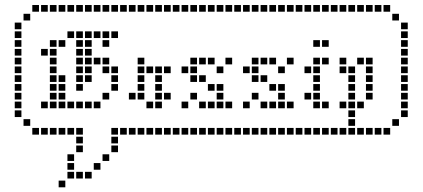

<svg xmlns="http://www.w3.org/2000/svg" viewBox="-20 -659 1719 781"><path d="M218.6 75.7V102.9H245.7V75.7ZM254.3 -31.4V-4.3H281.4V-31.4ZM254.3 4.3V31.4H281.4V4.3ZM254.3 40V67.1H281.4V40ZM290 40V67.1H317.1V40ZM325.7 40V67.1H352.9V40ZM361.4 4.3V31.4H388.6V4.3ZM397.1 -31.4V-4.3H424.3V-31.4ZM432.9 -67.1V-40H460V-67.1ZM432.9 -102.9V-75.7H460V-102.9ZM432.9 -138.6V-111.4H460V-138.6ZM290 -67.1V-40H317.1V-67.1ZM290 -102.9V-75.7H317.1V-102.9ZM290 -138.6V-111.4H317.1V-138.6ZM254.3 -138.6V-111.4H281.4V-138.6ZM218.6 -138.6V-111.4H245.7V-138.6ZM182.9 -138.6V-111.4H210V-138.6ZM147.1 -138.6V-111.4H174.3V-138.6ZM111.4 -138.6V-111.4H138.6V-138.6ZM75.7 -174.3V-147.1H102.9V-174.3ZM40 -210V-182.9H67.1V-210ZM40 -245.7V-218.6H67.1V-245.7ZM40 -281.4V-254.3H67.1V-281.4ZM40 -317.1V-290H67.1V-317.1ZM40 -388.6V-361.4H67.1V-388.6ZM40 -567.1V-540H67.1V-567.1ZM40 -352.9V-325.7H67.1V-352.9ZM75.7 -602.9V-575.7H102.9V-602.9ZM111.4 -638.6V-611.4H138.6V-638.6ZM147.1 -638.6V-611.4H174.3V-638.6ZM182.9 -638.6V-611.4H210V-638.6ZM254.3 -638.6V-611.4H281.4V-638.6ZM290 -638.6V-611.4H317.1V-638.6ZM325.7 -638.6V-611.4H352.9V-638.6ZM361.4 -638.6V-611.4H388.6V-638.6ZM397.1 -638.6V-611.4H424.3V-638.6ZM432.9 -638.6V-611.4H460V-638.6ZM218.6 -638.6V-611.4H245.7V-638.6ZM468.6 -138.6V-111.4H495.7V-138.6ZM504.3 -138.6V-111.4H531.4V-138.6ZM540 -138.6V-111.4H567.1V-138.6ZM611.4 -138.6V-111.4H638.6V-138.6ZM647.1 -138.6V-111.4H674.3V-138.6ZM682.9 -138.6V-111.4H710V-138.6ZM718.6 -138.6V-111.4H745.7V-138.6ZM1432.9 -138.6V-111.4H1460V-138.6ZM1468.6 -138.6V-111.4H1495.7V-138.6ZM575.7 -138.6V-111.4H602.9V-138.6ZM1504.3 -138.6V-111.4H1531.4V-138.6ZM1540 -138.6V-111.4H1567.1V-138.6ZM1575.7 -174.3V-147.1H1602.9V-174.3ZM1611.4 -210V-182.9H1638.6V-210ZM1611.4 -245.7V-218.6H1638.6V-245.7ZM1611.4 -317.1V-290H1638.6V-317.1ZM1611.4 -281.4V-254.3H1638.6V-281.4ZM1611.4 -352.9V-325.7H1638.6V-352.9ZM1611.4 -388.6V-361.4H1638.6V-388.6ZM1611.4 -567.1V-540H1638.6V-567.1ZM1575.7 -602.9V-575.7H1602.9V-602.9ZM1540 -638.6V-611.4H1567.1V-638.6ZM1504.3 -638.6V-611.4H1531.4V-638.6ZM1468.6 -638.6V-611.4H1495.7V-638.6ZM1432.9 -638.6V-611.4H1460V-638.6ZM1397.1 -638.6V-611.4H1424.3V-638.6ZM718.6 -638.6V-611.4H745.7V-638.6ZM682.9 -638.6V-611.4H710V-638.6ZM647.1 -638.6V-611.4H674.3V-638.6ZM611.4 -638.6V-611.4H638.6V-638.6ZM575.7 -638.6V-611.4H602.9V-638.6ZM540 -638.6V-611.4H567.1V-638.6ZM504.3 -638.6V-611.4H531.4V-638.6ZM468.6 -638.6V-611.4H495.7V-638.6ZM1611.4 -531.4V-504.3H1638.6V-531.4ZM1611.4 -495.7V-468.6H1638.6V-495.7ZM1611.4 -460V-432.9H1638.6V-460ZM1611.4 -424.3V-397.1H1638.6V-424.3ZM40 -531.4V-504.3H67.1V-531.4ZM40 -495.7V-468.6H67.1V-495.7ZM40 -460V-432.9H67.1V-460ZM40 -424.3V-397.1H67.1V-424.3ZM754.3 -638.6V-611.4H781.4V-638.6ZM790 -638.6V-611.4H817.1V-638.6ZM825.7 -638.6V-611.4H852.9V-638.6ZM861.4 -638.6V-611.4H888.6V-638.6ZM897.1 -638.6V-611.4H924.3V-638.6ZM932.9 -638.6V-611.4H960V-638.6ZM1254.3 -638.6V-611.4H1281.4V-638.6ZM1290 -638.6V-611.4H1317.1V-638.6ZM1325.7 -638.6V-611.4H1352.9V-638.6ZM1361.4 -638.6V-611.4H1388.6V-638.6ZM754.3 -138.6V-111.4H781.4V-138.6ZM790 -138.6V-111.4H817.1V-138.6ZM825.7 -138.6V-111.4H852.9V-138.6ZM932.9 -138.6V-111.4H960V-138.6ZM1254.3 -138.6V-111.4H1281.4V-138.6ZM1290 -138.6V-111.4H1317.1V-138.6ZM1325.7 -138.6V-111.4H1352.9V-138.6ZM1361.4 -138.6V-111.4H1388.6V-138.6ZM897.1 -138.6V-111.4H924.3V-138.6ZM861.4 -138.6V-111.4H888.6V-138.6ZM147.1 -245.7V-218.6H174.3V-245.7ZM182.9 -245.7V-218.6H210V-245.7ZM218.6 -245.7V-218.6H245.7V-245.7ZM254.3 -245.7V-218.6H281.4V-245.7ZM182.9 -281.4V-254.3H210V-281.4ZM182.9 -317.1V-290H210V-317.1ZM182.9 -352.9V-325.7H210V-352.9ZM182.9 -388.6V-361.4H210V-388.6ZM182.9 -424.3V-397.1H210V-424.3ZM182.9 -460V-432.9H210V-460ZM182.9 -495.7V-468.6H210V-495.7ZM147.1 -460V-432.9H174.3V-460ZM218.6 -495.7V-468.6H245.7V-495.7ZM254.3 -531.4V-504.3H281.4V-531.4ZM290 -531.4V-504.3H317.1V-531.4ZM325.7 -531.4V-504.3H352.9V-531.4ZM361.4 -531.4V-504.3H388.6V-531.4ZM397.1 -531.4V-504.3H424.3V-531.4ZM290 -495.7V-468.6H317.1V-495.7ZM325.7 -495.7V-468.6H352.9V-495.7ZM290 -460V-432.9H317.1V-460ZM290 -424.3V-397.1H317.1V-424.3ZM290 -388.6V-361.4H317.1V-388.6ZM290 -352.9V-325.7H317.1V-352.9ZM290 -317.1V-290H317.1V-317.1ZM325.7 -352.9V-325.7H352.9V-352.9ZM325.7 -388.6V-361.4H352.9V-388.6ZM325.7 -424.3V-397.1H352.9V-424.3ZM325.7 -460V-432.9H352.9V-460ZM397.1 -495.7V-468.6H424.3V-495.7ZM432.9 -531.4V-504.3H460V-531.4ZM397.1 -424.3V-397.1H424.3V-424.3ZM361.4 -424.3V-397.1H388.6V-424.3ZM397.1 -388.6V-361.4H424.3V-388.6ZM432.9 -388.6V-361.4H460V-388.6ZM432.9 -352.9V-325.7H460V-352.9ZM432.9 -317.1V-290H460V-317.1ZM397.1 -281.4V-254.3H424.3V-281.4ZM361.4 -245.7V-218.6H388.6V-245.7ZM325.7 -245.7V-218.6H352.9V-245.7ZM290 -245.7V-218.6H317.1V-245.7ZM218.6 -281.4V-254.3H245.7V-281.4ZM218.6 -317.1V-290H245.7V-317.1ZM218.6 -352.9V-325.7H245.7V-352.9ZM540 -281.4V-254.3H567.1V-281.4ZM540 -317.1V-290H567.1V-317.1ZM540 -352.9V-325.7H567.1V-352.9ZM575.7 -245.7V-218.6H602.9V-245.7ZM611.4 -245.7V-218.6H638.6V-245.7ZM611.4 -388.6V-361.4H638.6V-388.6ZM540 -388.6V-361.4H567.1V-388.6ZM611.4 -352.9V-325.7H638.6V-352.9ZM611.4 -317.1V-290H638.6V-317.1ZM611.4 -281.4V-254.3H638.6V-281.4ZM647.1 -388.6V-361.4H674.3V-388.6ZM575.7 -388.6V-361.4H602.9V-388.6ZM504.3 -281.4V-254.3H531.4V-281.4ZM540 -424.3V-397.1H567.1V-424.3ZM647.1 -281.4V-254.3H674.3V-281.4ZM861.4 -281.4V-254.3H888.6V-281.4ZM825.7 -245.7V-218.6H852.9V-245.7ZM790 -245.7V-218.6H817.1V-245.7ZM754.3 -281.4V-254.3H781.4V-281.4ZM861.4 -245.7V-218.6H888.6V-245.7ZM897.1 -245.7V-218.6H924.3V-245.7ZM754.3 -352.9V-325.7H781.4V-352.9ZM790 -424.3V-397.1H817.1V-424.3ZM825.7 -424.3V-397.1H852.9V-424.3ZM861.4 -388.6V-361.4H888.6V-388.6ZM861.4 -317.1V-290H888.6V-317.1ZM825.7 -317.1V-290H852.9V-317.1ZM897.1 -424.3V-397.1H924.3V-424.3ZM754.3 -424.3V-397.1H781.4V-424.3ZM754.3 -388.6V-361.4H781.4V-388.6ZM718.6 -245.7V-218.6H745.7V-245.7ZM718.6 -388.6V-361.4H745.7V-388.6ZM790 -352.9V-325.7H817.1V-352.9ZM1111.4 -281.4V-254.3H1138.6V-281.4ZM1075.7 -245.7V-218.6H1102.9V-245.7ZM1040 -245.7V-218.6H1067.1V-245.7ZM1004.3 -281.4V-254.3H1031.4V-281.4ZM1111.4 -245.7V-218.6H1138.6V-245.7ZM1147.1 -245.7V-218.6H1174.3V-245.7ZM1004.3 -352.9V-325.7H1031.4V-352.9ZM1040 -424.3V-397.1H1067.1V-424.3ZM1075.7 -424.3V-397.1H1102.9V-424.3ZM1111.4 -388.6V-361.4H1138.6V-388.6ZM1111.4 -317.1V-290H1138.6V-317.1ZM1075.7 -317.1V-290H1102.9V-317.1ZM1147.1 -424.3V-397.1H1174.3V-424.3ZM1004.3 -424.3V-397.1H1031.4V-424.3ZM1004.3 -388.6V-361.4H1031.4V-388.6ZM968.6 -245.7V-218.6H995.7V-245.7ZM968.6 -388.6V-361.4H995.7V-388.6ZM1040 -352.9V-325.7H1067.1V-352.9ZM1254.3 -388.6V-361.4H1281.4V-388.6ZM1254.3 -352.9V-325.7H1281.4V-352.9ZM1254.3 -317.1V-290H1281.4V-317.1ZM1254.3 -281.4V-254.3H1281.4V-281.4ZM1254.3 -245.7V-218.6H1281.4V-245.7ZM1218.6 -281.4V-254.3H1245.7V-281.4ZM1290 -245.7V-218.6H1317.1V-245.7ZM1254.3 -424.3V-397.1H1281.4V-424.3ZM1218.6 -388.6V-361.4H1245.7V-388.6ZM1254.3 -495.7V-468.6H1281.4V-495.7ZM1290 -495.7V-468.6H1317.1V-495.7ZM1290 -424.3V-397.1H1317.1V-424.3ZM1397.1 -352.9V-325.7H1424.3V-352.9ZM1397.1 -317.1V-290H1424.3V-317.1ZM1397.1 -281.4V-254.3H1424.3V-281.4ZM1397.1 -245.7V-218.6H1424.3V-245.7ZM1361.4 -245.7V-218.6H1388.6V-245.7ZM1432.9 -245.7V-218.6H1460V-245.7ZM1397.1 -210V-182.9H1424.3V-210ZM1397.1 -174.3V-147.1H1424.3V-174.3ZM1397.1 -388.6V-361.4H1424.3V-388.6ZM1361.4 -424.3V-397.1H1388.6V-424.3ZM1361.4 -388.6V-361.4H1388.6V-388.6ZM1432.9 -424.3V-397.1H1460V-424.3ZM1468.6 -424.3V-397.1H1495.7V-424.3ZM1468.6 -388.6V-361.4H1495.7V-388.6ZM1468.6 -352.9V-325.7H1495.7V-352.9ZM1468.6 -317.1V-290H1495.7V-317.1ZM1468.6 -281.4V-254.3H1495.7V-281.4ZM1218.6 -138.6V-111.4H1245.7V-138.6ZM1182.9 -138.6V-111.4H1210V-138.6ZM1147.1 -138.6V-111.4H1174.3V-138.6ZM1111.4 -138.6V-111.4H1138.6V-138.6ZM1075.7 -138.6V-111.4H1102.9V-138.6ZM1040 -138.6V-111.4H1067.1V-138.6ZM1004.3 -138.6V-111.4H1031.4V-138.6ZM968.6 -138.6V-111.4H995.7V-138.6ZM968.6 -638.6V-611.4H995.7V-638.6ZM1004.3 -638.6V-611.4H1031.4V-638.6ZM1040 -638.6V-611.4H1067.1V-638.6ZM1111.4 -638.6V-611.4H1138.6V-638.6ZM1147.1 -638.6V-611.4H1174.3V-638.6ZM1182.9 -638.6V-611.4H1210V-638.6ZM1218.6 -638.6V-611.4H1245.7V-638.6ZM1075.7 -638.6V-611.4H1102.9V-638.6ZM1397.1 -138.6V-111.4H1424.3V-138.6Z"/></svg>

Font: Gossip Icons Med Square
Style: Regular
Weight: 400
Designer: Deborah Khodanovich
Version: Version 1.001;Glyphs 3.3.1 (3343)